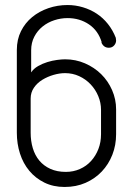

<svg xmlns="http://www.w3.org/2000/svg" viewBox="-20 -744 529 764"><path d="M382 -307Q382 -335 371 -361.5Q360 -388 340.5 -408.5Q321 -429 295 -441Q269 -453 239 -453Q217 -453 193 -446Q169 -439 148.5 -426.5Q128 -414 115 -395Q102 -376 102 -352V-216Q102 -183 110.5 -154.5Q119 -126 136.5 -105Q154 -84 180.5 -72Q207 -60 242 -60Q272 -60 298 -71.5Q324 -83 342.5 -103.5Q361 -124 371.5 -151Q382 -178 382 -210ZM442 -210Q442 -166 427 -128Q412 -90 385 -61.5Q358 -33 320.5 -16.5Q283 0 237 0Q192 0 156.5 -17.5Q121 -35 96.5 -64.5Q72 -94 59.5 -133Q47 -172 47 -216V-545Q47 -587 63.5 -620Q80 -653 108 -676Q136 -699 172.5 -711.5Q209 -724 249 -724Q280 -724 310 -715Q340 -706 365 -689.5Q390 -673 409.5 -648.5Q429 -624 441 -593V-591Q442 -587 442 -583Q442 -572 434 -563Q426 -554 413 -554Q392 -554 383 -576L385 -575Q371 -622 334 -647Q297 -672 249 -672Q222 -672 196 -663.5Q170 -655 149.5 -638.5Q129 -622 116.5 -598Q104 -574 104 -544V-456Q114 -471 131.5 -481Q149 -491 168.5 -497Q188 -503 207 -505.5Q226 -508 239 -508Q281 -508 318 -492Q355 -476 382.5 -449Q410 -422 426 -385.5Q442 -349 442 -309Z"/></svg>

Font: VDS
Style: Thin
Weight: 100
Width: 0
Designer: artmaker
Foundry: artmaker
Version: Version 1.000 2012 initial release